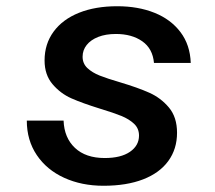

<svg xmlns="http://www.w3.org/2000/svg" viewBox="-20 -584 690 616"><path d="M66 -197H184Q186 -142 220.5 -109.5Q255 -77 316 -77Q368 -77 397 -97Q426 -117 426 -149Q426 -172 410 -187Q394 -202 369.5 -212Q345 -222 302 -235Q244 -253 209 -268.5Q174 -284 148.5 -314Q123 -344 123 -390Q123 -443 152 -482.5Q181 -522 233.5 -543Q286 -564 356 -564Q423 -564 475.5 -543Q528 -522 559 -481Q590 -440 592 -382H474Q470 -428 436.5 -451.5Q403 -475 352 -475Q319 -475 295 -465.5Q271 -456 258 -439.5Q245 -423 245 -402Q245 -380 260.5 -365.5Q276 -351 300 -341.5Q324 -332 365 -320Q422 -303 459 -286.5Q496 -270 522 -239Q548 -208 548 -158Q548 -106 520 -67.5Q492 -29 439 -8.5Q386 12 312 12Q242 12 186 -13.5Q130 -39 98 -86.5Q66 -134 66 -197Z"/></svg>

Font: Azeret Mono Medium
Style: Italic
Weight: 500
Italic angle: -12°
Designer: Martin Vácha
Foundry: Displaay
Version: Version 1.000; Glyphs 3.0.3, build 3074